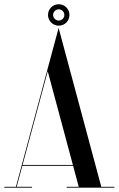

<svg xmlns="http://www.w3.org/2000/svg" viewBox="-47 -866 548 886"><path d="M224 -747.5C251.5 -747.5 273.5 -769.5 273.5 -797C273.5 -824.5 251.5 -846.5 224 -846.5C197 -846.5 174.5 -824.5 174.5 -797C174.5 -769.5 197 -747.5 224 -747.5ZM224 -823C238 -823 250 -811 250 -797C250 -783 238 -771 224 -771C210.5 -771 198 -783 198 -797C198 -811 210.5 -823 224 -823ZM225.3 -730.3 225.5 -731 223.5 -737 171.5 -544V-543.7L26.5 -4H-27.1V0H100.9V-4H30L56.1 -101H290.3L316.4 -4H260.9V0H480.9V-4H420.4ZM173.3 -537.1 289.3 -105H57.2Z"/></svg>

Font: Picaflor 96 pt
Style: Regular
Weight: 400
Designer: Ariel Martín Pérez
Foundry: Tunera Type Foundry
Version: Version 1.000;hotconv 1.0.109;makeotfexe 2.5.65596